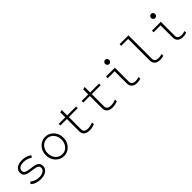

<svg xmlns="http://www.w3.org/2000/svg" viewBox="326 -2132 3548 3548"><g transform="rotate(-45 2100.0 -358.5)"><path d="M298 10Q231 10 179 -8.5Q127 -27 93 -63L123 -99Q164 -67 206 -51.5Q248 -36 296 -36Q361 -36 404 -62.5Q447 -89 447 -135Q447 -166 428.5 -182.5Q410 -199 379 -206.5Q348 -214 311.5 -218.5Q275 -223 238 -228.5Q201 -234 170 -246.5Q139 -259 120.5 -283Q102 -307 102 -349Q102 -393 126 -424.5Q150 -456 193 -472.5Q236 -489 291 -489Q345 -489 390.5 -475.5Q436 -462 481 -430L455 -391Q417 -417 376 -430Q335 -443 289 -443Q224 -443 187 -418Q150 -393 150 -352Q150 -321 168.5 -304Q187 -287 218 -279.5Q249 -272 286 -267.5Q323 -263 359.5 -257.5Q396 -252 427 -240Q458 -228 476.5 -204Q495 -180 495 -138Q495 -93 469.5 -59.5Q444 -26 399.5 -8Q355 10 298 10Z M900 10Q835 10 783 -23Q731 -56 700.5 -112.5Q670 -169 670 -240Q670 -311 700.5 -367Q731 -423 783 -456Q835 -489 900 -489Q965 -489 1017 -456Q1069 -423 1099.5 -367Q1130 -311 1130 -240Q1130 -169 1099.5 -112.5Q1069 -56 1017 -23Q965 10 900 10ZM900 -36Q952 -36 992.5 -62.5Q1033 -89 1056.5 -135.5Q1080 -182 1080 -240Q1080 -298 1056.5 -344Q1033 -390 992.5 -416.5Q952 -443 900 -443Q849 -443 808 -416.5Q767 -390 743.5 -344Q720 -298 720 -240Q720 -182 743.5 -135.5Q767 -89 808 -62.5Q849 -36 900 -36Z M1575 10Q1499 10 1459 -22.5Q1419 -55 1419 -116V-438H1248V-481H1419V-612L1469 -625V-481H1702V-438H1469V-122Q1469 -77 1495.5 -56.5Q1522 -36 1568 -36Q1598 -36 1631.5 -43Q1665 -50 1702 -65V-17Q1668 -4 1637.5 3Q1607 10 1575 10Z M2175 10Q2099 10 2059 -22.5Q2019 -55 2019 -116V-438H1848V-481H2019V-612L2069 -625V-481H2302V-438H2069V-122Q2069 -77 2095.5 -56.5Q2122 -36 2168 -36Q2198 -36 2231.5 -43Q2265 -50 2302 -65V-17Q2268 -4 2237.5 3Q2207 10 2175 10Z M2691 -602Q2669 -602 2653.5 -618.5Q2638 -635 2638 -657Q2638 -680 2653.5 -696Q2669 -712 2691 -712Q2714 -712 2729 -696Q2744 -680 2744 -657Q2744 -635 2729 -618.5Q2714 -602 2691 -602ZM2811 10Q2743 10 2704.5 -24Q2666 -58 2666 -119V-438H2485V-481H2716V-121Q2716 -78 2740.5 -56.5Q2765 -35 2811 -35Q2831 -35 2852.5 -38Q2874 -41 2905 -50V-5Q2877 3 2855 6.5Q2833 10 2811 10Z M3411 10Q3343 10 3304.5 -24Q3266 -58 3266 -119V-684H3085V-727H3316V-121Q3316 -78 3340.5 -56.5Q3365 -35 3411 -35Q3431 -35 3452.5 -38Q3474 -41 3505 -50V-5Q3477 3 3455 6.5Q3433 10 3411 10Z M3891 -602Q3869 -602 3853.5 -618.5Q3838 -635 3838 -657Q3838 -680 3853.5 -696Q3869 -712 3891 -712Q3914 -712 3929 -696Q3944 -680 3944 -657Q3944 -635 3929 -618.5Q3914 -602 3891 -602ZM4011 10Q3943 10 3904.5 -24Q3866 -58 3866 -119V-438H3685V-481H3916V-121Q3916 -78 3940.5 -56.5Q3965 -35 4011 -35Q4031 -35 4052.5 -38Q4074 -41 4105 -50V-5Q4077 3 4055 6.5Q4033 10 4011 10Z"/></g></svg>

Font: Red Hat Mono
Style: Regular
Weight: 300
Monospace: yes
Designer: Pentagram, MCKL
Foundry: Pentagram, MCKL
Version: Version 1.023